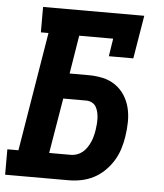

<svg xmlns="http://www.w3.org/2000/svg" viewBox="-54 -781 706 828"><g transform="rotate(5 299.5 -367.5)"><path d="M-1 0V-110H47L132 -625H99V-735H537L506 -548H400L412 -625H265L238 -459H320Q352 -459 382 -452.5Q412 -446 436.5 -429Q461 -412 477 -387Q493 -362 500 -333Q507 -304 506.5 -272Q506 -240 501 -209Q497 -182 488.5 -155Q480 -128 465 -103.5Q450 -79 428.5 -58Q407 -37 381.5 -24Q356 -11 328.5 -5.5Q301 0 273 0ZM273 -110Q287 -110 300 -114.5Q313 -119 324 -128Q335 -137 343 -149Q351 -161 356.5 -173.5Q362 -186 365.5 -199.5Q369 -213 371 -226Q373 -239 374 -252Q375 -265 374.5 -278Q374 -291 371 -303.5Q368 -316 362 -326.5Q356 -337 344.5 -343Q333 -349 320 -349H220L180 -110Z"/></g></svg>

Font: Iosevka Etoile XBdObl
Style: Regular
Weight: 800
Italic angle: -9°
Designer: Belleve Invis
Foundry: Belleve Invis
Version: Version 15.5.2; ttfautohint (v1.8.4)